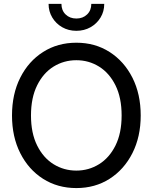

<svg xmlns="http://www.w3.org/2000/svg" viewBox="-20 -960 789 992"><path d="M374.5 11.7Q277.8 11.7 202.6 -36.1Q127.4 -84 84.7 -168.7Q42 -253.4 42 -363.3Q42 -474.1 84.7 -558.8Q127.4 -643.6 202.6 -691.4Q277.8 -739.3 374.5 -739.3Q471.2 -739.3 546.1 -691.4Q621.1 -643.6 664.1 -558.8Q707 -474.1 707 -363.3Q707 -253.4 664.1 -168.7Q621.1 -84 546.1 -36.1Q471.2 11.7 374.5 11.7ZM374.5 -78.6Q438.5 -78.6 491.7 -111.6Q544.9 -144.5 576.7 -208.3Q608.4 -272 608.4 -363.3Q608.4 -455.1 576.7 -519Q544.9 -583 491.7 -616Q438.5 -648.9 374.5 -648.9Q310.1 -648.9 256.8 -616Q203.6 -583 171.9 -519Q140.1 -455.1 140.1 -363.3Q140.1 -272 171.9 -208.3Q203.6 -144.5 256.8 -111.6Q310.1 -78.6 374.5 -78.6ZM374.5 -800.8Q334 -800.8 301.5 -819.3Q269 -837.9 250 -869.6Q231 -901.4 231 -939.9H297.4Q297.4 -906.2 319.1 -885.3Q340.8 -864.3 374.5 -864.3Q408.2 -864.3 429.9 -885.3Q451.7 -906.2 451.7 -939.9H518.6Q518.6 -900.9 499.5 -869.4Q480.5 -837.9 447.8 -819.3Q415 -800.8 374.5 -800.8Z"/></svg>

Font: Inter Cardless Display
Style: Regular
Weight: 400
Designer: Rasmus Andersson
Foundry: rsms
Version: Version 4.001;git-9221beed3